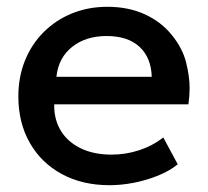

<svg xmlns="http://www.w3.org/2000/svg" viewBox="-20 -530 612 565"><path d="M302.5 15Q222.5 15 162 -17.8Q101.5 -50.5 67.8 -109.5Q34 -168.5 34 -246.5Q34 -303.5 53.5 -351.8Q73 -400 108.5 -435.5Q144 -471 191.8 -490.5Q239.5 -510 296 -510Q357.5 -510 405.5 -488.2Q453.5 -466.5 485.2 -427.5Q517 -388.5 527.5 -346.8Q538 -305 538 -271Q538 -247.5 534.5 -223H139.5Q139.5 -221 139.5 -219Q139.5 -177 159.5 -144.5Q179.5 -112 217.8 -93.5Q256 -75 308 -75Q350 -75 389.2 -87.8Q428.5 -100.5 460.5 -125.5L503 -46.5Q479 -27 445 -13.2Q411 0.5 374 7.8Q337 15 302.5 15ZM146 -304H426.5Q425 -360 390.8 -392Q356.5 -424 293.5 -424Q232.5 -424 192.2 -392Q152 -360 146 -304Z"/></svg>

Font: Geologica EX
Style: Regular
Weight: 400
Designer: Sindre Bremnes, Frode Helland
Foundry: Monokrom Skriftforlag AS
Version: Version 1.010;gftools[0.9.28]